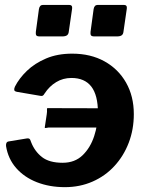

<svg xmlns="http://www.w3.org/2000/svg" viewBox="-20 -763 603 793"><path d="M277.8 -727 264.2 -633.2Q263.2 -621.9 256.8 -617.3Q250.4 -612.6 237.4 -612.6H144.1Q132.8 -612.6 129.9 -617.1Q127 -621.6 128 -631.2L140.8 -725.6Q143.8 -742.7 157.5 -742.7H265.8Q280 -742.7 277.8 -727ZM503.7 -727 490.1 -633.2Q489.1 -621.9 482.7 -617.3Q476.3 -612.6 463.3 -612.6H370Q358.7 -612.6 355.8 -617.1Q352.9 -621.6 353.9 -631.2L366.7 -725.6Q369.7 -742.7 383.4 -742.7H491.7Q506 -742.7 503.7 -727ZM247.9 10Q184.7 10 132.5 -10.3Q80.3 -30.7 46.8 -68.9Q13.3 -107.1 4.9 -160.1Q4 -176.7 14.3 -178.6L90.6 -191.2Q97.2 -192.5 101.2 -189.9Q105.3 -187.3 108.4 -176.2Q123.3 -137.7 153.5 -114.2Q183.6 -90.7 238.7 -90.7Q289.2 -90.7 321.2 -121.8Q353.3 -152.9 368.9 -200.6Q384.5 -248.4 384.5 -297.9Q384.5 -369.9 357.1 -405.5Q329.7 -441 274.9 -441Q240.4 -441 212.2 -423.9Q183.9 -406.9 164.3 -377Q160.6 -370.4 157.1 -368.1Q153.6 -365.8 147 -367.1L51.5 -383.4Q39.5 -385.4 38.8 -391.5Q38.1 -397.5 41.8 -405.5Q59.1 -439.5 91.3 -470.6Q123.5 -501.6 170.4 -521.5Q217.2 -541.4 278 -541.4Q354.3 -541.4 411.5 -509.7Q468.7 -478 500.7 -421.7Q532.7 -365.4 532.7 -291.6Q532.7 -228.2 511.7 -173.4Q490.7 -118.6 452.7 -77.4Q414.8 -36.1 362.4 -13.1Q310 10 247.9 10ZM164.8 -236.2 173.1 -291.4Q174.8 -302.8 174 -309.6Q173.2 -316.4 176.5 -316.4L445.8 -315.7L434.1 -236.2H189.8Q179.4 -236.9 172.6 -234.9Q165.8 -232.9 164.8 -236.2Z"/></svg>

Font: Libre Franklin Thin
Style: Italic
Weight: 100
Italic angle: -8°
Designer: Pablo Impallari, Rodrigo Fuenzalida, Nhung Nguyen
Foundry: Impallari Type
Version: Version 3.000